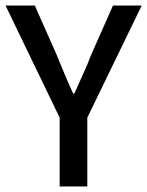

<svg xmlns="http://www.w3.org/2000/svg" viewBox="-22 -675 533 695"><path d="M194 0V-249L-2 -655H104L182 -479Q197 -442 211.5 -407.5Q226 -373 243 -336H247Q263 -373 279 -407.5Q295 -442 309 -479L387 -655H491L294 -249V0Z"/></svg>

Font: Source Sans 3 ExtraLight Medium
Style: Regular
Weight: 500
Version: Version 3.052;hotconv 1.1.0;makeotfexe 2.6.0